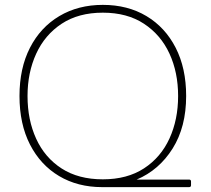

<svg xmlns="http://www.w3.org/2000/svg" viewBox="-20 -768 864 788"><path d="M399 0Q299 0 222.5 -45.5Q146 -91 103 -175Q60 -259 60 -374Q60 -488 103 -572Q146 -656 223.5 -702Q301 -748 402 -748Q504 -748 581 -702Q658 -656 701 -572Q744 -488 744 -374Q744 -247 688.5 -158.5Q633 -70 541 -31H756Q764 -31 764 -23V-8Q764 0 756 0ZM402 -32Q502 -32 571 -77Q640 -122 675.5 -199.5Q711 -277 711 -374Q711 -471 675.5 -548Q640 -625 571 -670.5Q502 -716 402 -716Q302 -716 233 -670.5Q164 -625 128.5 -547.5Q93 -470 93 -374Q93 -276 128.5 -198.5Q164 -121 233 -76.5Q302 -32 402 -32Z"/></svg>

Font: LINE Seed Sans App Thin
Style: Regular
Weight: 250
Designer: LINE VX Design & Dalton Maag Ltd & Sandoll Inc
Foundry: Dalton Maag Ltd
Version: Version 1.003